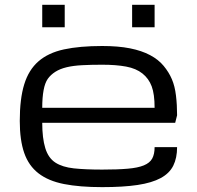

<svg xmlns="http://www.w3.org/2000/svg" viewBox="-20 -770 821 801"><path d="M406.2 10.7Q312.5 10.7 247.1 -2.2Q181.6 -15.1 140.6 -46.9Q99.6 -78.6 81.1 -131.8Q62.5 -185.1 62.5 -265.6Q62.5 -357.9 81.1 -418.2Q99.6 -478.5 140.6 -514.2Q181.6 -549.8 247.1 -564Q312.5 -578.1 406.2 -578.1Q473.1 -578.1 522.2 -568.4Q571.3 -558.6 606.2 -540Q641.1 -521.5 662.8 -495.1Q684.6 -468.8 697 -439.7Q709.5 -410.6 714.1 -371.6Q718.8 -332.5 718.8 -289.1L710.9 -257.8H156.2Q156.2 -193.4 168.9 -152.1Q181.6 -110.8 210.9 -91.8Q240.2 -72.8 288.1 -67.6Q335.9 -62.5 406.2 -62.5Q470.7 -62.5 512.9 -66.2Q555.2 -69.8 580.1 -80.1Q605 -90.3 615 -108.6Q625 -127 625 -156.2H718.8Q718.8 -110.8 702.9 -78.9Q687 -46.9 650.4 -27.1Q613.8 -7.3 554 1.7Q494.1 10.7 406.2 10.7ZM406.2 -500Q359.4 -500 322.5 -498Q285.6 -496.1 258.1 -489.5Q230.5 -482.9 210.9 -470.5Q191.4 -458 179.4 -441.2Q167.5 -424.3 161.9 -393.8Q156.2 -363.3 156.2 -320.3H625Q625 -377.4 612.8 -409.9Q600.6 -442.4 574.2 -463.4Q547.9 -484.4 506.3 -492.2Q464.8 -500 406.2 -500ZM250 -750H156.2V-656.2H250ZM625 -750H531.2V-656.2H625Z"/></svg>

Font: Michroma
Style: Regular
Weight: 400
Version: Version 1.000